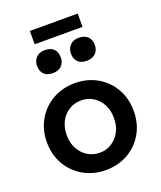

<svg xmlns="http://www.w3.org/2000/svg" viewBox="-166 -1024 956 1139"><g transform="rotate(-20 312.0 -455.0)"><path d="M30 -264Q30 -343 66 -405Q102 -467 164 -502.5Q226 -538 305 -538Q383 -538 445 -502.5Q507 -467 542.5 -405Q578 -343 578 -264Q578 -185 542.5 -123Q507 -61 445 -25.5Q383 10 305 10Q226 10 164 -25.5Q102 -61 66 -123Q30 -185 30 -264ZM453 -264Q454 -312 434.5 -349Q415 -386 381.5 -407.5Q348 -429 305 -429Q262 -429 227.5 -407.5Q193 -386 174 -348.5Q155 -311 155 -264Q155 -217 174 -180Q193 -143 227.5 -121Q262 -99 305 -99Q348 -99 381.5 -121Q415 -143 434.5 -180Q454 -217 453 -264ZM344 -710Q344 -742 364 -762.5Q384 -783 419 -783Q455 -783 475 -764Q495 -745 495 -710Q495 -678 474.5 -658Q454 -638 419 -638Q383 -638 363.5 -657Q344 -676 344 -710ZM130 -710Q130 -742 150 -762.5Q170 -783 205 -783Q241 -783 260.5 -764Q280 -745 280 -710Q280 -678 260 -658Q240 -638 205 -638Q169 -638 149.5 -657Q130 -676 130 -710ZM161 -836V-920H463V-836Z"/></g></svg>

Font: Our Lexend Medium
Style: Regular
Weight: 500
Designer: Bonnie Shaver-Troup, Thomas Jockin
Foundry: Lexend
Version: Version 1.007